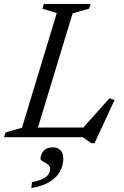

<svg xmlns="http://www.w3.org/2000/svg" viewBox="-38 -696 628 974"><path d="M330.5 -628.5 139.5 0H-17.5L-10 -24L73.5 -48L250 -629.5L177 -652L184.5 -676H421.5L414 -652ZM371.5 -34 517 -197.5 543 -188.5 441.5 30.5H425.5L382 0H93L109 -49H414ZM167.5 109Q167.5 89.5 182.5 70.5Q197.5 51.5 231.5 51.5Q253 51.5 268 65.2Q283 79 283 109Q283 143 266.5 173.5Q250 204 214.2 226.2Q178.5 248.5 121 258L124.5 228Q161.5 220.5 181.2 210Q201 199.5 208.8 186.8Q216.5 174 216.5 160.5Q216.5 146.5 204.2 138Q192 129.5 179.8 123Q167.5 116.5 167.5 109Z"/></svg>

Font: Newsreader 16pt 16pt
Style: Italic
Weight: 400
Italic angle: -17°
Version: Version 1.003